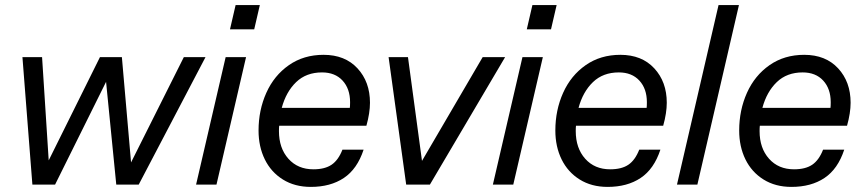

<svg xmlns="http://www.w3.org/2000/svg" viewBox="-20 -724 3385 753"><path d="M494 -87 701 -500H786L524 0H436L396 -403L196 0H107L68 -500H145L171 -95L372 -500H458Z M882 -609 904 -704H999L977 -609ZM865 -500H945L829 0H749Z M1075 -231Q1074 -224 1074 -210Q1074 -143 1111 -101.5Q1148 -60 1209 -60Q1254 -60 1280.5 -78Q1307 -96 1323 -137H1406Q1381 -61 1328.5 -26Q1276 9 1199 9Q1136 9 1089.5 -20Q1043 -49 1018.5 -99Q994 -149 994 -212Q994 -292 1024.5 -360Q1055 -428 1113 -468.5Q1171 -509 1249 -509Q1333 -509 1382 -456Q1431 -403 1431 -321Q1431 -281 1417 -231ZM1085 -301H1352Q1353 -308 1353 -323Q1353 -376 1323.5 -408Q1294 -440 1243 -440Q1181 -440 1141.5 -402Q1102 -364 1085 -301Z M1635 -93 1873 -500H1961L1666 0H1573L1504 -500H1580Z M2046 -609 2068 -704H2163L2141 -609ZM2029 -500H2109L1993 0H1913Z M2239 -231Q2238 -224 2238 -210Q2238 -143 2275 -101.5Q2312 -60 2373 -60Q2418 -60 2444.5 -78Q2471 -96 2487 -137H2570Q2545 -61 2492.5 -26Q2440 9 2363 9Q2300 9 2253.5 -20Q2207 -49 2182.5 -99Q2158 -149 2158 -212Q2158 -292 2188.5 -360Q2219 -428 2277 -468.5Q2335 -509 2413 -509Q2497 -509 2546 -456Q2595 -403 2595 -321Q2595 -281 2581 -231ZM2249 -301H2516Q2517 -308 2517 -323Q2517 -376 2487.5 -408Q2458 -440 2407 -440Q2345 -440 2305.5 -402Q2266 -364 2249 -301Z M2798 -704H2878L2715 0H2635Z M2960 -231Q2959 -224 2959 -210Q2959 -143 2996 -101.5Q3033 -60 3094 -60Q3139 -60 3165.5 -78Q3192 -96 3208 -137H3291Q3266 -61 3213.5 -26Q3161 9 3084 9Q3021 9 2974.5 -20Q2928 -49 2903.5 -99Q2879 -149 2879 -212Q2879 -292 2909.5 -360Q2940 -428 2998 -468.5Q3056 -509 3134 -509Q3218 -509 3267 -456Q3316 -403 3316 -321Q3316 -281 3302 -231ZM2970 -301H3237Q3238 -308 3238 -323Q3238 -376 3208.5 -408Q3179 -440 3128 -440Q3066 -440 3026.5 -402Q2987 -364 2970 -301Z"/></svg>

Font: CBA Beacon Sans
Style: Italic
Weight: 400
Italic angle: -13°
Designer: Wei Huang
Foundry: Wei Huang
Version: Version 1.002